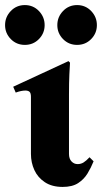

<svg xmlns="http://www.w3.org/2000/svg" viewBox="-39 -722 402 757"><path d="M314 -102 330 -86Q320 -61 306 -38Q292 -15 269 0Q246 15 208 15Q166 15 138 -3.5Q110 -22 96.5 -51.5Q83 -81 83 -115V-340Q83 -355 77.5 -360Q72 -365 61 -365Q53 -365 43.5 -363Q34 -361 23 -357L13 -380L231 -481L237 -475Q236 -460 234.5 -428.5Q233 -397 233 -349V-115Q233 -96 243 -85.5Q253 -75 267 -75Q280 -75 290.5 -81.5Q301 -88 314 -102ZM59 -545Q26 -545 3.5 -568Q-19 -591 -19 -623Q-19 -655 3.5 -678.5Q26 -702 59 -702Q92 -702 114.5 -678.5Q137 -655 137 -623Q137 -591 114.5 -568Q92 -545 59 -545ZM265 -545Q232 -545 209.5 -568Q187 -591 187 -623Q187 -655 209.5 -678.5Q232 -702 265 -702Q298 -702 320.5 -678.5Q343 -655 343 -623Q343 -591 320.5 -568Q298 -545 265 -545Z"/></svg>

Font: Bona Nova
Style: Bold
Weight: 700
Designer: Mateusz Machalski
Foundry: Capitalics
Version: Version 4.001; ttfautohint (v1.8.3)